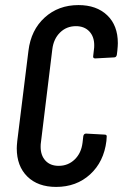

<svg xmlns="http://www.w3.org/2000/svg" viewBox="-20 -728 484 756"><path d="M46 -144Q46 -153 48 -173L92 -528Q102 -610 156 -659Q210 -708 289 -708Q360 -708 402 -668Q444 -628 444 -558Q444 -548 442 -528L440 -512Q438 -502 429 -502L355 -498Q345 -498 347 -508L350 -534Q351 -539 351 -550Q351 -584 331.5 -604.5Q312 -625 279 -625Q242 -625 216.5 -600Q191 -575 186 -534L141 -166Q140 -160 140 -150Q140 -116 159 -95.5Q178 -75 211 -75Q248 -75 274 -100Q300 -125 305 -166L308 -192Q310 -202 319 -202L392 -198Q402 -198 400 -188L399 -173Q389 -91 335 -41.5Q281 8 201 8Q129 8 87.5 -33Q46 -74 46 -144Z"/></svg>

Font: Barlow Condensed Medium
Style: Italic
Weight: 500
Width: 3
Italic angle: -7°
Designer: Jeremy Tribby
Foundry: Tribby Type
Version: Version 1.408